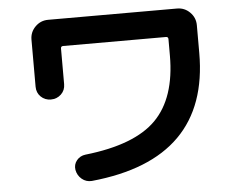

<svg xmlns="http://www.w3.org/2000/svg" viewBox="-53 -791 1106 890"><g transform="rotate(-5 500.0 -346.0)"><path d="M117.2 -422.9V-641.6Q117.2 -676.8 142.1 -701.7Q167 -726.6 202.1 -726.6H801.8Q836.9 -726.6 861.8 -701.7Q886.7 -676.8 886.7 -641.6V-512.7Q886.7 -18.6 338.9 35.2Q312.5 37.1 292.5 20.5Q272.5 3.9 267.6 -22.5Q263.7 -47.9 279.3 -66.9Q294.9 -85.9 320.3 -88.9Q550.8 -114.3 650.4 -214.8Q750 -315.4 750 -512.7V-588.9Q750 -599.6 739.3 -599.6H260.7Q250 -599.6 250 -588.9V-422.9Q250 -394.5 230.5 -376Q210.9 -357.4 183.1 -357.4Q155.3 -357.4 136.2 -376Q117.2 -394.5 117.2 -422.9Z"/></g></svg>

Font: Rounded-X Mgen+ 1m bold
Style: Bold
Weight: 700
Designer: [Source Han Sans]
Ryoko NISHIZUKA  (kana & ideographs); Paul D. Hunt (Latin, Greek & Cyrillic); Wenlong ZHANG  (bopomofo
Version: Version 1.059.20150602